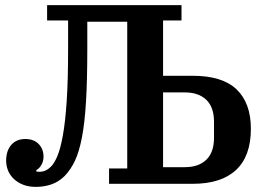

<svg xmlns="http://www.w3.org/2000/svg" viewBox="-20 -718 1029 750"><path d="M120 12Q91 12 69 3Q47 -6 32.5 -20.5Q18 -35 11 -53Q4 -71 4 -90Q4 -129 24 -152Q44 -175 79 -175Q112 -175 131 -155.5Q150 -136 150 -106Q150 -88 141.5 -73.5Q133 -59 122 -54V-48Q126 -47 135 -47Q159 -47 179 -67Q192 -80 204 -108Q216 -136 225.5 -188.5Q235 -241 240.5 -322.5Q246 -404 246 -526V-638H164V-698H689V-638H617V-422H733Q849 -422 904.5 -368.5Q960 -315 960 -215Q960 -108 902 -54Q844 0 733 0H406V-60H477V-633H321V-527Q321 -405 316 -321.5Q311 -238 300 -181Q289 -124 272.5 -89.5Q256 -55 233 -31Q210 -8 181.5 2Q153 12 120 12ZM702 -65Q756 -65 786 -94Q816 -123 816 -180V-242Q816 -299 786 -328Q756 -357 702 -357H617V-65Z"/></svg>

Font: IBM Plex Serif SmBld
Style: Regular
Weight: 600
Designer: Mike Abbink, Paul van der Laan, Pieter van Rosmalen
Foundry: Bold Monday
Version: Version 3.001